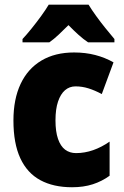

<svg xmlns="http://www.w3.org/2000/svg" viewBox="-20 -786 526 816"><path d="M286.1 9.8Q207 9.8 151.4 -20.3Q95.7 -50.3 66.4 -113.3Q37.1 -176.3 37.1 -273.9Q37.1 -364.7 67.6 -429.4Q98.1 -494.1 156 -528.6Q213.9 -563 294.9 -563Q343.3 -563 384.8 -552.2Q426.3 -541.5 462.4 -521L412.6 -386.2Q383.3 -401.9 356.2 -410.4Q329.1 -418.9 300.8 -418.9Q275.4 -418.9 256.3 -402.6Q237.3 -386.2 226.6 -354.2Q215.8 -322.3 215.8 -274.4Q215.8 -226.6 226.6 -195.6Q237.3 -164.6 256.8 -149.9Q276.4 -135.3 303.2 -135.3Q339.8 -135.3 376 -147.9Q412.1 -160.6 445.8 -184.1V-39.1Q413.6 -15.6 374.5 -2.9Q335.4 9.8 286.1 9.8ZM356.4 -766.1Q370.1 -743.7 388.7 -718Q407.2 -692.4 427.5 -667.2Q447.8 -642.1 466.3 -620.1V-606H354.5Q334 -619.6 314 -637.7Q293.9 -655.8 271 -679.2Q247.1 -655.3 228 -637.5Q209 -619.6 189.5 -606H75.7V-620.1Q92.3 -637.7 113.8 -664.3Q135.3 -690.9 155.3 -718.5Q175.3 -746.1 187 -766.1Z"/></svg>

Font: Open Sans SemiCondensed ExtraBold
Style: Regular
Weight: 800
Width: 4
Designer: Monotype Design Team
Foundry: Monotype Imaging Inc.
Version: Version 3.000